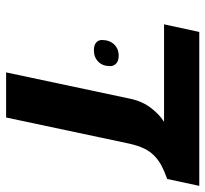

<svg xmlns="http://www.w3.org/2000/svg" viewBox="-42 -630 672 628"><g transform="rotate(90 294.0 -316.0)"><path d="M335 -476.1Q354 -500.5 375.5 -514.6L378.9 -516.6H59.6L84.5 -631.8H587.9L565.4 -526.9Q539.6 -517.6 522 -508.3Q504.4 -499 490.7 -485.8Q475.6 -471.7 465.8 -451.4Q456.1 -431.2 449.7 -402.3L364.3 0H216.8L302.7 -404.8Q311.5 -447.3 335 -476.1ZM110.8 -313Q110.8 -337.9 125 -353Q139.2 -368.2 162.1 -368.2Q179.2 -368.2 187.7 -360.1Q196.3 -352.1 196.3 -340.8Q196.3 -315.4 181.6 -301.3Q167 -287.1 144.5 -287.1Q127.4 -287.1 119.1 -294.7Q110.8 -302.2 110.8 -313Z"/></g></svg>

Font: Viking Open Sans
Style: Bold Italic
Weight: 700
Italic angle: -12°
Foundry: Ascender Corporation
Version: Version 2.000